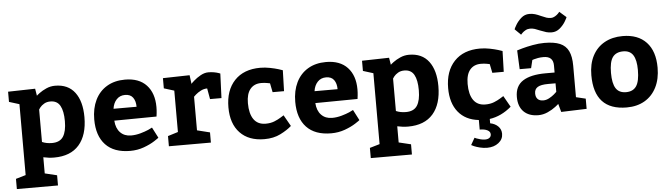

<svg xmlns="http://www.w3.org/2000/svg" viewBox="-56 -1030 5248 1503"><g transform="rotate(-5 2568.0 -278.0)"><path d="M232.9 -540 242.2 -483.9Q242.2 -485.8 265.6 -503.4Q289.1 -521 321.5 -535.4Q354 -549.8 390.1 -549.8Q492.2 -549.8 545.2 -479.5Q598.1 -409.2 598.1 -285.2Q598.1 -144 531 -67.1Q463.9 9.8 335 9.8Q293 9.8 250 0V127L345.2 149.9V230H22V149.9L100.1 127V-430.2L20 -455.1V-535.2ZM328.1 -105Q390.1 -105 416.5 -146Q442.9 -187 442.9 -267.1Q442.9 -346.2 419.4 -388.2Q396 -430.2 342.8 -430.2Q314 -430.2 293.5 -418Q272.9 -405.8 261.5 -391.4Q250 -377 250 -375V-120.1Q284.2 -105 328.1 -105Z M949.7 -109.9Q986.8 -109.9 1024.2 -120.4Q1061.5 -130.9 1086.2 -141.8Q1110.8 -152.8 1117.7 -157.2L1160.6 -74.2Q1160.6 -72.3 1125.7 -49.6Q1090.8 -26.9 1040.3 -8.5Q989.7 9.8 932.6 9.8Q805.7 9.8 739.3 -60.5Q672.9 -130.9 672.9 -259.8Q672.9 -346.7 704.8 -412.4Q736.8 -478 796.9 -513.9Q856.9 -549.8 939.5 -549.8Q1049.3 -549.8 1107.9 -486.8Q1166.5 -423.8 1166.5 -314.9Q1166.5 -291 1164.1 -268.6Q1161.6 -246.1 1160.6 -240.2L828.6 -236.8Q832.5 -176.8 865 -143.3Q897.5 -109.9 949.7 -109.9ZM830.6 -330.1H1011.7Q1011.7 -375 991.7 -402.6Q971.7 -430.2 929.7 -430.2Q888.7 -430.2 862.8 -402.6Q836.9 -375 830.6 -330.1Z M1594.7 -549.8Q1618.7 -549.8 1639.6 -545.9Q1660.6 -542 1672.6 -537.6Q1684.6 -533.2 1687.5 -532.2L1679.7 -339.8H1589.8L1574.7 -424.8Q1548.8 -424.8 1524.7 -412.4Q1500.5 -399.9 1483.6 -385Q1466.8 -370.1 1466.8 -369.1V-105L1566.9 -80.1V0H1236.8V-80.1L1316.9 -105V-430.2L1236.8 -455.1V-535.2L1446.8 -540L1455.6 -471.2Q1455.6 -473.1 1479 -494.1Q1502.4 -515.1 1533.4 -532.5Q1564.5 -549.8 1594.7 -549.8Z M1987.3 9.8Q1864.3 9.8 1795.9 -62Q1727.5 -133.8 1727.5 -262.2Q1727.5 -396 1800 -472.9Q1872.6 -549.8 2002.4 -549.8Q2040.5 -549.8 2079.3 -542Q2118.2 -534.2 2144.3 -526.1Q2170.4 -518.1 2177.2 -515.1L2172.4 -351.1H2082.5L2068.4 -421.9Q2063.5 -422.9 2043.9 -426.5Q2024.4 -430.2 1999.5 -430.2Q1944.3 -430.2 1913.3 -392.6Q1882.3 -355 1882.3 -282.2Q1882.3 -199.2 1913.8 -154.5Q1945.3 -109.9 2007.3 -109.9Q2046.4 -109.9 2075.9 -121.8Q2105.5 -133.8 2125.5 -146.5Q2145.5 -159.2 2152.3 -163.1L2202.1 -75.2Q2168.5 -44.9 2114 -17.6Q2059.6 9.8 1987.3 9.8Z M2529.3 -109.9Q2566.4 -109.9 2603.8 -120.4Q2641.1 -130.9 2665.8 -141.8Q2690.4 -152.8 2697.3 -157.2L2740.2 -74.2Q2740.2 -72.3 2705.3 -49.6Q2670.4 -26.9 2619.9 -8.5Q2569.3 9.8 2512.2 9.8Q2385.3 9.8 2318.8 -60.5Q2252.4 -130.9 2252.4 -259.8Q2252.4 -346.7 2284.4 -412.4Q2316.4 -478 2376.5 -513.9Q2436.5 -549.8 2519 -549.8Q2628.9 -549.8 2687.5 -486.8Q2746.1 -423.8 2746.1 -314.9Q2746.1 -291 2743.7 -268.6Q2741.2 -246.1 2740.2 -240.2L2408.2 -236.8Q2412.1 -176.8 2444.6 -143.3Q2477.1 -109.9 2529.3 -109.9ZM2410.2 -330.1H2591.3Q2591.3 -375 2571.3 -402.6Q2551.3 -430.2 2509.3 -430.2Q2468.3 -430.2 2442.4 -402.6Q2416.5 -375 2410.2 -330.1Z M3014.2 -540 3023.4 -483.9Q3023.4 -485.8 3046.9 -503.4Q3070.3 -521 3102.8 -535.4Q3135.3 -549.8 3171.4 -549.8Q3273.4 -549.8 3326.4 -479.5Q3379.4 -409.2 3379.4 -285.2Q3379.4 -144 3312.3 -67.1Q3245.1 9.8 3116.2 9.8Q3074.2 9.8 3031.2 0V127L3126.5 149.9V230H2803.2V149.9L2881.3 127V-430.2L2801.3 -455.1V-535.2ZM3109.4 -105Q3171.4 -105 3197.8 -146Q3224.1 -187 3224.1 -267.1Q3224.1 -346.2 3200.7 -388.2Q3177.2 -430.2 3124 -430.2Q3095.2 -430.2 3074.7 -418Q3054.2 -405.8 3042.7 -391.4Q3031.2 -377 3031.2 -375V-120.1Q3065.4 -105 3109.4 -105Z M3757.8 5.9V40Q3796.9 47.9 3820.3 71.5Q3843.8 95.2 3843.8 129.9Q3843.8 172.9 3807.9 200.9Q3772 229 3718.8 229Q3689 229 3661.4 221.9Q3633.8 214.8 3616.5 207.5Q3599.1 200.2 3594.7 196.8L3626 142.1Q3628.9 144 3641.4 148.9Q3653.8 153.8 3671.9 158.4Q3689.9 163.1 3708 163.1Q3730 163.1 3742.4 153.1Q3754.9 143.1 3754.9 126Q3754.9 105 3732.4 93.5Q3710 82 3671.9 82V6.8Q3567.9 -4.4 3511 -74.7Q3454.1 -145 3454.1 -262.2Q3454.1 -396 3526.6 -472.9Q3599.1 -549.8 3729 -549.8Q3767.1 -549.8 3805.9 -542Q3844.7 -534.2 3870.8 -526.1Q3897 -518.1 3903.8 -515.1L3898.9 -352.1H3809.1L3794.9 -421.9Q3790 -422.9 3770.5 -426.5Q3751 -430.2 3726.1 -430.2Q3670.9 -430.2 3639.9 -393.1Q3608.9 -356 3608.9 -282.2Q3608.9 -199.2 3640.4 -154.5Q3671.9 -109.9 3733.9 -109.9Q3772.9 -109.9 3802.5 -121.8Q3832 -133.8 3852.1 -146.5Q3872.1 -159.2 3878.9 -163.1L3928.7 -75.2Q3849.6 -7.3 3757.8 5.9Z M4139.6 9.8Q4066.4 9.8 4025.1 -31Q3983.9 -71.8 3983.9 -147Q3983.9 -232.9 4045.4 -272.5Q4106.9 -312 4224.6 -312H4294.9V-367.2Q4294.9 -440.4 4217.8 -439.9Q4194.8 -439.9 4175.3 -436.5Q4155.8 -433.1 4144.3 -429.4Q4132.8 -425.8 4129.9 -424.8L4114.7 -361.8H4024.9L4018.1 -509.8Q4026.9 -512.7 4061.3 -522.5Q4095.7 -532.2 4143.8 -541Q4191.9 -549.8 4234.9 -549.8Q4312 -549.8 4357.4 -530.5Q4402.8 -511.2 4423.8 -468Q4444.8 -424.8 4444.8 -352.1V-105L4520 -86.9V-6.8L4319.8 0L4301.8 -64.9Q4301.8 -63 4275.9 -43Q4250 -22.9 4213.9 -6.6Q4177.7 9.8 4139.6 9.8ZM4188 -102.1Q4211.9 -102.1 4235.4 -115Q4258.8 -127.9 4274.9 -141.8Q4291 -155.8 4294.9 -160.2V-227.1H4237.8Q4179.7 -227.1 4154.3 -211.4Q4128.9 -195.8 4128.9 -162.1Q4128.9 -132.8 4144.3 -117.4Q4159.7 -102.1 4188 -102.1ZM4137.7 -786.1Q4161.6 -786.1 4182.1 -780Q4202.6 -773.9 4227.5 -762.2Q4252.4 -751 4268.6 -745.6Q4284.7 -740.2 4303.7 -740.2Q4320.8 -740.2 4336.2 -749.5Q4351.6 -758.8 4361.1 -768.8Q4370.6 -778.8 4372.6 -782.2L4425.8 -735.8Q4425.8 -731.9 4409.2 -703.4Q4392.6 -674.8 4364.5 -650.9Q4336.4 -627 4300.8 -627Q4276.9 -627 4257.8 -632.6Q4238.8 -638.2 4209.5 -649.9Q4187.5 -659.7 4170.2 -665.3Q4152.8 -670.9 4132.8 -670.9Q4113.8 -670.9 4097.7 -661.9Q4081.5 -652.8 4071.5 -642.8Q4061.5 -632.8 4059.6 -629.9L4012.7 -675.8Q4012.7 -680.2 4029.1 -708.5Q4045.4 -736.8 4073 -761.5Q4100.6 -786.1 4137.7 -786.1Z M5101.6 -279.8Q5101.6 -190.9 5068.6 -125.5Q5035.6 -60.1 4975.6 -25.1Q4915.5 9.8 4834.5 9.8Q4579.6 9.8 4579.6 -265.1Q4579.6 -354 4613 -418Q4646.5 -481.9 4707.5 -515.9Q4768.6 -549.8 4849.6 -549.8Q4970.2 -549.8 5035.9 -479.5Q5101.6 -409.2 5101.6 -279.8ZM4734.4 -270Q4734.4 -187 4759.5 -148.4Q4784.7 -109.9 4839.4 -109.9Q4894.5 -109.9 4920.4 -148.4Q4946.3 -187 4946.3 -274.9Q4946.3 -353 4921.9 -391.6Q4897.5 -430.2 4844.2 -430.2Q4787.6 -430.2 4761 -393.6Q4734.4 -356.9 4734.4 -270Z"/></g></svg>

Font: Kadwa
Style: Bold
Weight: 700
Designer: Sol Matas
Foundry: Sol Matas
Version: Version 1.001;PS 001.000;hotconv 1.0.70;makeotf.lib2.5.58329